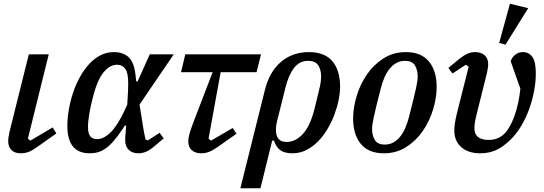

<svg xmlns="http://www.w3.org/2000/svg" viewBox="-20 -812 2922 1032"><path d="M283 -95 180 -22Q152 -2 132.5 5Q113 12 92 12Q58 12 41 -6Q24 -24 24 -53Q24 -72 32 -107L135 -520H242L130 -67L143 -56L263 -127Z M730 -250 751 -119Q753 -106 756 -91.5Q759 -77 762 -63L774 -57L838 -98L860 -68L810 -26Q784 -4 764 4Q744 12 724 12Q692 12 672.5 -6Q653 -24 653 -58Q653 -68 653.5 -80Q654 -92 656 -109L658 -137H651L640 -120Q614 -81 592 -55.5Q570 -30 549 -15Q528 0 507 6Q486 12 462 12Q342 12 342 -135Q342 -177 350 -223Q358 -269 372.5 -313Q387 -357 409 -397Q431 -437 458.5 -467Q486 -497 519.5 -514.5Q553 -532 592 -532Q641 -532 670.5 -505.5Q700 -479 708 -412L712 -375H720L785 -520H914ZM502 -64Q537 -64 574 -100Q611 -136 649 -217L664 -249L667 -301Q668 -318 668.5 -334.5Q669 -351 669 -367Q669 -421 653 -442.5Q637 -464 609 -464Q570 -464 536.5 -423Q503 -382 480 -292Q468 -247 460.5 -203.5Q453 -160 453 -129Q453 -94 465.5 -79Q478 -64 502 -64Z M976 -520H1383L1359 -424H1166L1101 -67L1114 -56L1231 -124L1251 -93L1150 -22Q1123 -3 1103 4.5Q1083 12 1062 12Q1029 12 1010.5 -5Q992 -22 992 -52Q992 -61 993.5 -70Q995 -79 998 -91Q1001 -103 1006.5 -118.5Q1012 -134 1020 -156L1123 -424H953Z M1404 -329Q1428 -426 1490 -479Q1552 -532 1640 -532Q1725 -532 1766.5 -483Q1808 -434 1808 -346Q1808 -313 1800 -274Q1792 -235 1777 -195Q1762 -155 1740 -118Q1718 -81 1689.5 -52Q1661 -23 1626.5 -5.5Q1592 12 1552 12Q1510 12 1487 -4.5Q1464 -21 1453 -56H1443L1380 200H1272ZM1521 -49Q1568 -49 1607.5 -91.5Q1647 -134 1670 -225Q1680 -266 1687 -294.5Q1694 -323 1698.5 -343Q1703 -363 1704.5 -376.5Q1706 -390 1706 -401Q1706 -437 1690.5 -461Q1675 -485 1636 -485Q1590 -485 1560.5 -447Q1531 -409 1514 -340L1469 -160Q1457 -110 1469 -79.5Q1481 -49 1521 -49Z M2048 -35Q2074 -35 2094.5 -46.5Q2115 -58 2131.5 -78.5Q2148 -99 2159.5 -126.5Q2171 -154 2179 -186Q2193 -241 2202 -277.5Q2211 -314 2216 -337.5Q2221 -361 2223 -375Q2225 -389 2225 -400Q2225 -437 2210 -461Q2195 -485 2157 -485Q2131 -485 2110.5 -473.5Q2090 -462 2073.5 -441.5Q2057 -421 2045.5 -393.5Q2034 -366 2026 -334Q2012 -279 2003 -242.5Q1994 -206 1989 -182.5Q1984 -159 1982 -144.5Q1980 -130 1980 -120Q1980 -83 1995 -59Q2010 -35 2048 -35ZM2043 12Q1961 12 1919.5 -38.5Q1878 -89 1878 -175Q1878 -233 1897 -296Q1916 -359 1952 -411.5Q1988 -464 2041 -498Q2094 -532 2162 -532Q2244 -532 2285.5 -481.5Q2327 -431 2327 -345Q2327 -287 2308 -224Q2289 -161 2253 -108.5Q2217 -56 2164 -22Q2111 12 2043 12Z M2390 -447 2447 -494Q2473 -515 2492.5 -523.5Q2512 -532 2534 -532Q2566 -532 2585 -515Q2604 -498 2604 -468Q2604 -449 2596 -414L2541 -194Q2534 -166 2532 -150Q2530 -134 2530 -122Q2530 -60 2607 -60Q2658 -60 2692 -94Q2721 -123 2744.5 -187Q2768 -251 2777 -335L2725 -483Q2732 -505 2750 -518.5Q2768 -532 2791 -532Q2823 -532 2841.5 -506Q2860 -480 2860 -418Q2860 -371 2850.5 -321.5Q2841 -272 2824 -225Q2807 -178 2782 -136Q2757 -94 2726 -63Q2684 -22 2646 -5Q2608 12 2561 12Q2497 12 2459.5 -21Q2422 -54 2422 -110Q2422 -129 2425 -149.5Q2428 -170 2436 -203L2499 -453L2484 -464L2412 -417ZM2721 -792 2819 -768 2697 -572 2663 -581Z"/></svg>

Font: IBM Plex Serif Medm
Style: Italic
Weight: 500
Italic angle: -14°
Designer: Mike Abbink, Paul van der Laan, Pieter van Rosmalen
Foundry: Bold Monday
Version: Version 3.001